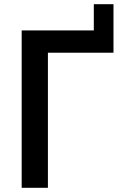

<svg xmlns="http://www.w3.org/2000/svg" viewBox="-20 -895 571 915"><path d="M427.1 -875H520.8V-643.8H208.3V0H83.3V-750H427.1Z"/></svg>

Font: Vladivostok Bold
Style: Regular
Weight: 700
Width: 4
Designer: Michael Sharanda
Foundry: Michael Sharanda
Version: Version 1.005